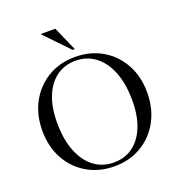

<svg xmlns="http://www.w3.org/2000/svg" viewBox="-163 -1069 1126 1213"><g transform="rotate(-20 400.0 -462.5)"><path d="M399.5 -725Q502 -725 581.8 -678.2Q661.5 -631.5 707 -549Q752.5 -466.5 752.5 -359Q752.5 -251 707.2 -167.8Q662 -84.5 582.5 -37.2Q503 10 401 10Q298 10 218 -36.8Q138 -83.5 92.5 -166.2Q47 -249 47 -357Q47 -464.5 92.5 -547.5Q138 -630.5 217.5 -677.8Q297 -725 399.5 -725ZM404 -14Q479.5 -14 533.8 -54Q588 -94 617.5 -167.5Q647 -241 647 -341.5Q647 -456 614.8 -536.5Q582.5 -617 525.8 -659.2Q469 -701.5 395.5 -701.5Q320 -701.5 265.5 -661.5Q211 -621.5 181.5 -547.8Q152 -474 152 -373.5Q152 -259 184.2 -178.8Q216.5 -98.5 273.2 -56.2Q330 -14 404 -14ZM416.5 -772H401.5L249 -931V-935H344.5Z"/></g></svg>

Font: Newsreader Display
Style: Regular
Weight: 400
Designer: Hugues Gentile
Foundry: Production Type
Version: Version 1.001